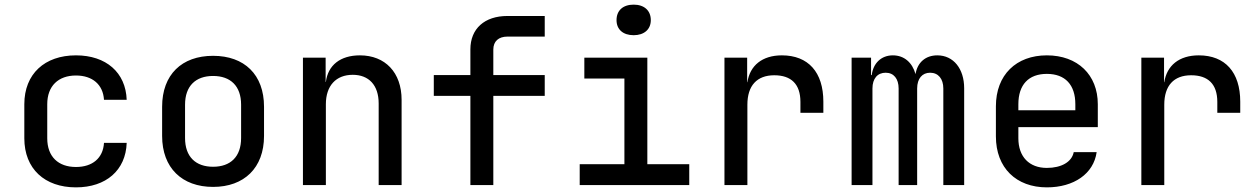

<svg xmlns="http://www.w3.org/2000/svg" viewBox="-20 -799 5440 829"><path d="M308 10C438 10 523 -64 527 -182H429C425 -116 379 -78 308 -78C232 -78 184 -122 184 -202V-349C184 -428 232 -473 308 -473C379 -473 425 -434 429 -368H527C523 -486 438 -560 308 -560C173 -560 85 -480 85 -349V-202C85 -70 173 10 308 10Z M900 8C1034 8 1120 -74 1120 -212V-338C1120 -477 1035 -558 900 -558C765 -558 680 -477 680 -338V-212C680 -74 766 8 900 8ZM900 -79C825 -79 779 -122 779 -203V-347C779 -428 825 -471 900 -471C975 -471 1021 -428 1021 -347V-203C1021 -122 975 -79 900 -79Z M1288 0H1387V-349C1387 -429 1431 -476 1503 -476C1572 -476 1615 -432 1615 -352V0H1714V-368C1714 -486 1643 -560 1534 -560C1450 -560 1396 -518 1387 -445H1386V-550H1288Z M2011 0H2110V-385H2332V-475H2110V-585C2110 -621 2133 -641 2171 -641H2332V-730H2171C2072 -730 2011 -675 2011 -586V-475H1853V-385H2011Z M2716 -647C2761 -647 2790 -672 2790 -712C2790 -754 2761 -779 2716 -779C2670 -779 2642 -754 2642 -712C2642 -672 2670 -647 2716 -647ZM2483 0H2956V-90H2775V-550H2503V-460H2676V-90H2483Z M3108 0H3207V-347C3207 -429 3248 -474 3323 -474C3396 -474 3436 -436 3436 -359V-312H3535V-360C3535 -487 3470 -560 3356 -560C3271 -560 3218 -516 3207 -444H3206V-550H3108Z M3657 0H3747V-417C3747 -460 3769 -485 3804 -485C3839 -485 3860 -459 3860 -417V0H3940V-417C3940 -460 3962 -485 3996 -485C4031 -485 4053 -459 4053 -417V0H4143V-418C4143 -502 4097 -560 4027 -560C3976 -560 3941 -529 3933 -479C3919 -529 3884 -560 3835 -560C3785 -560 3750 -526 3744 -475H3741V-550H3657Z M4500 10C4617 10 4702 -49 4715 -142H4616C4608 -100 4563 -74 4500 -74C4424 -74 4377 -122 4377 -202V-250H4720V-349C4720 -476 4633 -560 4500 -560C4368 -560 4280 -476 4280 -340V-210C4280 -74 4368 10 4500 10ZM4377 -349C4377 -433 4421 -480 4500 -480C4579 -480 4623 -433 4623 -349V-323H4377Z M4908 0H5007V-347C5007 -429 5048 -474 5123 -474C5196 -474 5236 -436 5236 -359V-312H5335V-360C5335 -487 5270 -560 5156 -560C5071 -560 5018 -516 5007 -444H5006V-550H4908Z"/></svg>

Font: JetBrains Mono Medium
Style: Regular
Weight: 436
Monospace: yes
Designer: Philipp Nurullin, Konstantin Bulenkov
Foundry: JetBrains
Version: Version 2.305